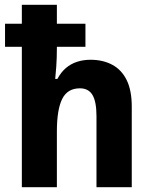

<svg xmlns="http://www.w3.org/2000/svg" viewBox="-20 -780 638 800"><path d="M217 -760V-681H336V-585H217V-579Q217 -540 214.5 -503.5Q212 -467 210 -451H219Q234 -479 254.5 -496.5Q275 -514 301 -522.5Q327 -531 357 -531Q409 -531 448 -510Q487 -489 508 -446Q529 -403 529 -336V0H382V-296Q382 -356 365.5 -384Q349 -412 313 -412Q261 -412 239 -367.5Q217 -323 217 -232V0H71V-585H1V-681H71V-760Z"/></svg>

Font: Noto Sans Bengali SemiCondensed
Style: Bold
Weight: 700
Width: 4
Designer: Jelle Bosma - Monotype Design Team
Foundry: Monotype Imaging Inc.
Version: Version 2.003